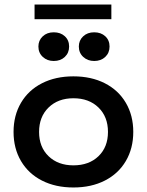

<svg xmlns="http://www.w3.org/2000/svg" viewBox="-20 -820 650 850"><path d="M570 -236Q570 -163 537 -107Q504 -51 444 -20.5Q384 10 305 10Q226 10 166 -20.5Q106 -51 73 -107Q40 -163 40 -236Q40 -309 73 -365Q106 -421 166 -451.5Q226 -482 305 -482Q384 -482 444 -451.5Q504 -421 537 -365Q570 -309 570 -236ZM458 -236Q458 -303 416 -344Q374 -385 305 -385Q237 -385 195 -344Q153 -303 153 -236Q153 -169 195 -128.5Q237 -88 305 -88Q374 -88 416 -128.5Q458 -169 458 -236ZM150 -614Q150 -641 169 -659Q188 -677 218 -677Q248 -677 267 -659.5Q286 -642 286 -614Q286 -586 267 -568Q248 -550 218 -550Q189 -550 169.5 -568Q150 -586 150 -614ZM329 -614Q329 -641 348 -659Q367 -677 397 -677Q427 -677 446 -659.5Q465 -642 465 -614Q465 -586 446 -568Q427 -550 397 -550Q368 -550 348.5 -568Q329 -586 329 -614ZM133 -800H473V-735H133Z"/></svg>

Font: Madhuban Medium
Style: Regular
Weight: 500
Designer: jaikishan Patel
Foundry: MagicType
Version: Version 1.000